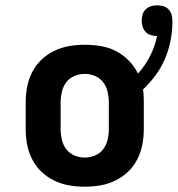

<svg xmlns="http://www.w3.org/2000/svg" viewBox="-20 -697 671 725"><path d="M300 8Q270 8 241 3Q212 -2 185 -15Q158 -28 136.5 -48.5Q115 -69 101.5 -95.5Q88 -122 82.5 -151Q77 -180 77 -210V-310Q77 -340 82.5 -369Q88 -398 101.5 -424.5Q115 -451 136.5 -471.5Q158 -492 185 -505Q212 -518 241 -523Q270 -528 300 -528Q330 -528 360.5 -523Q391 -518 418 -504Q445 -490 466.5 -468Q488 -446 501 -419Q528 -449 546.5 -485Q565 -521 573 -561H572Q561 -561 549.5 -564.5Q538 -568 530 -576.5Q522 -585 518.5 -596.5Q515 -608 515 -619Q515 -631 518.5 -642.5Q522 -654 530.5 -662Q539 -670 550 -673.5Q561 -677 573 -677Q585 -677 597 -673.5Q609 -670 617.5 -660.5Q626 -651 628.5 -639Q631 -627 631 -615Q631 -579 624 -543.5Q617 -508 603 -475Q589 -442 567.5 -413Q546 -384 520 -359Q522 -347 522.5 -334.5Q523 -322 523 -310V-210Q523 -180 517.5 -151Q512 -122 498.5 -95.5Q485 -69 463.5 -48.5Q442 -28 415 -15Q388 -2 359 3Q330 8 300 8ZM300 -102Q320 -102 339 -110Q358 -118 370 -134Q382 -150 386.5 -170Q391 -190 391 -210V-310Q391 -330 386.5 -350Q382 -370 370 -386Q358 -402 339 -410Q320 -418 300 -418Q280 -418 261 -410Q242 -402 230 -386Q218 -370 213.5 -350Q209 -330 209 -310V-210Q209 -190 213.5 -170Q218 -150 230 -134Q242 -118 261 -110Q280 -102 300 -102Z"/></svg>

Font: Iosevka HT Extrabold Extended
Style: Regular
Weight: 800
Width: 7
Monospace: yes
Designer: Belleve Invis
Foundry: Belleve Invis
Version: Version 32.3.0; ttfautohint (v1.8.4)